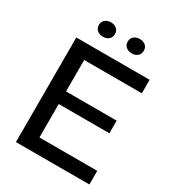

<svg xmlns="http://www.w3.org/2000/svg" viewBox="-214 -1036 1054 1159"><g transform="rotate(30 313.5 -456.5)"><path d="M79 0V-729H590V-635H163L188 -659V-71L163 -95H591V0ZM163 -328V-416H541V-328ZM417 -813Q392 -813 376 -826.5Q360 -840 360 -863Q360 -886 376 -899.5Q392 -913 417 -913Q441 -913 456.5 -899.5Q472 -886 472 -863Q472 -840 456.5 -826.5Q441 -813 417 -813ZM215 -813Q191 -813 175 -826.5Q159 -840 159 -863Q159 -886 175 -899.5Q191 -913 215 -913Q240 -913 255.5 -899.5Q271 -886 271 -863Q271 -840 255.5 -826.5Q240 -813 215 -813Z"/></g></svg>

Font: Mona Sans ExtraLight Medium
Style: Regular
Weight: 500
Version: Version 2.000